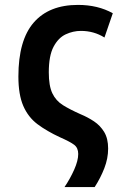

<svg xmlns="http://www.w3.org/2000/svg" viewBox="-20 -575 540 783"><path d="M243 188Q266 154 282.5 117Q299 80 299 53Q299 28 282.5 15.5Q266 3 225 -15Q171 -40 133 -68.5Q95 -97 75 -143Q55 -189 55 -263Q55 -411 117.5 -483Q180 -555 298 -555Q379 -555 440 -521L406 -422Q363 -449 310 -449Q278 -449 248 -435Q218 -421 198.5 -384.5Q179 -348 179 -280Q179 -225 193.5 -194.5Q208 -164 237 -146Q266 -128 309 -109Q338 -97 363.5 -80Q389 -63 405 -36.5Q421 -10 421 31Q421 71 405.5 111Q390 151 366 188Z"/></svg>

Font: Noto Sans Mono ExtraCondensed
Style: Bold
Weight: 700
Width: 2
Designer: Monotype Design Team
Foundry: Monotype Imaging Inc.
Version: Version 2.014